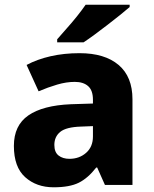

<svg xmlns="http://www.w3.org/2000/svg" viewBox="-20 -786 653 816"><path d="M318 -560Q425 -560 484 -510Q543 -460 543 -364V0H426L393 -74H389Q354 -29 315 -9.5Q276 10 208 10Q135 10 87 -33Q39 -76 39 -166Q39 -253 100.5 -295.5Q162 -338 281 -343L375 -346V-362Q375 -402 354.5 -420Q334 -438 298 -438Q262 -438 223 -426.5Q184 -415 144 -398L93 -510Q138 -534 195 -547Q252 -560 318 -560ZM324 -248Q261 -246 236 -225.5Q211 -205 211 -170Q211 -139 229 -125Q247 -111 275 -111Q317 -111 346 -136.5Q375 -162 375 -206V-250ZM531 -756Q515 -742 490 -722Q465 -702 436.5 -680Q408 -658 381.5 -638.5Q355 -619 335 -606H223V-619Q239 -638 262 -663.5Q285 -689 307 -716.5Q329 -744 344 -766H531Z"/></svg>

Font: Noto Sans Kannada ExtraBold
Style: Regular
Weight: 800
Designer: Jelle Bosma - Monotype Design Team
Foundry: Monotype Imaging Inc.
Version: Version 2.005; ttfautohint (v1.8.4.7-5d5b)